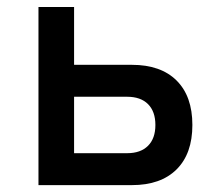

<svg xmlns="http://www.w3.org/2000/svg" viewBox="-20 -538 626 558"><path d="M188.5 0V-92.8H349.6Q388.7 -92.8 410.2 -114.3Q431.6 -135.7 431.6 -174.8Q431.6 -213.9 410.2 -235.4Q388.7 -256.8 349.6 -256.8H178.7V-349.6H363.3Q447.3 -349.6 493.2 -304Q539.1 -258.3 539.1 -174.8Q539.1 -91.3 493.2 -45.7Q447.3 0 363.3 0ZM91.8 0V-517.6H195.3V0Z"/></svg>

Font: Cascadia Code PL
Style: Regular
Weight: 400
Monospace: yes
Designer: Aaron Bell
Foundry: Saja Typeworks
Version: Version 2102.003